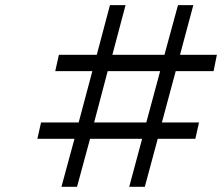

<svg xmlns="http://www.w3.org/2000/svg" viewBox="-20 -720 856 740"><path d="M124 -185.1 138.2 -248H283.2L335.9 -445.8H192.9L207 -508.8H353L403.8 -700.2H463.9L413.1 -508.8H613.8L666 -700.2H725.1L673.8 -508.8H815.9L803.2 -445.8H657.2L604 -248H747.1L732.9 -185.1H587.9L538.1 0H478L527.8 -185.1H327.1L276.9 0H216.8L267.1 -185.1ZM342.8 -248H543.9L597.2 -445.8H395Z"/></svg>

Font: Trueno Light
Style: Italic
Weight: 300
Designer: Julieta Ulanovsky
Foundry: Julieta Ulanovsky
Version: Version 3.001b | FøM Fix